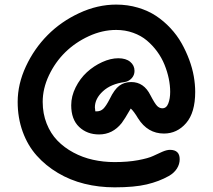

<svg xmlns="http://www.w3.org/2000/svg" viewBox="-20 -677 918 828"><path d="M474.1 130.9Q406.2 130.9 344.2 115.5Q282.2 100.1 229.7 68.8Q177.2 37.6 138.4 -5.9Q99.6 -49.3 77.9 -108.9Q56.2 -168.5 56.2 -237.8Q56.2 -314.5 91.8 -390.9Q127.4 -467.3 185.3 -525.6Q243.2 -584 321.8 -620.6Q400.4 -657.2 481 -657.2Q530.8 -657.2 575 -644Q619.1 -630.9 653.1 -608.4Q687 -585.9 715.3 -555.4Q743.7 -524.9 762.9 -490.7Q782.2 -456.5 795.9 -419.7Q809.6 -382.8 815.7 -347.9Q821.8 -313 821.8 -280.8Q821.8 -191.4 782.7 -146.2Q743.7 -101.1 687 -101.1Q616.7 -101.1 575.2 -167Q557.1 -197.3 543.9 -209Q516.6 -161.6 504.9 -146.5Q465.8 -97.2 407.2 -97.2Q355.5 -97.2 321.3 -129.6Q287.1 -162.1 287.1 -223.1Q287.1 -262.2 306.2 -300.3Q325.2 -338.4 354.7 -365.5Q384.3 -392.6 420.7 -409.2Q457 -425.8 490.2 -425.8Q522.9 -425.8 541.5 -410.4Q560.1 -395 560.1 -371.1Q560.1 -353 547.9 -339.6Q535.6 -326.2 518.1 -323.2Q458.5 -315.4 423.8 -283.4Q389.2 -251.5 389.2 -213.9Q389.2 -208.5 391.1 -196.8H397Q414.1 -196.8 425.8 -208.3Q437.5 -219.7 453.1 -250Q473.1 -291.5 494.6 -307.4Q516.1 -323.2 545.9 -323.2Q600.6 -323.2 628.9 -266.1Q647.9 -229.5 658 -219.7Q668 -210 680.2 -210Q697.8 -210 705.8 -231Q713.9 -252 713.9 -280.8Q713.9 -308.6 707.8 -338.1Q701.7 -367.7 689.5 -397.9Q677.2 -428.2 657.7 -454.8Q638.2 -481.4 613.3 -502.4Q588.4 -523.4 554.2 -535.6Q520 -547.9 481 -547.9Q421.4 -547.9 363 -521Q304.7 -494.1 261.2 -451.4Q217.8 -408.7 190.9 -351.8Q164.1 -294.9 164.1 -237.8Q164.1 -187 181.2 -144Q198.2 -101.1 227.5 -70.8Q256.8 -40.5 296.4 -19.3Q335.9 2 380.9 12Q425.8 22 474.1 22Q531.7 22 575.9 13.7Q620.1 5.4 640.4 -4.4Q660.6 -14.2 679.9 -22.5Q699.2 -30.8 712.9 -30.8Q754.9 -30.8 754.9 9.8Q754.9 31.2 742.7 50.3Q730.5 69.3 708 82Q666.5 105.5 613 118.2Q559.6 130.9 474.1 130.9Z"/></svg>

Font: Shantell Sans Irregular
Style: Regular
Weight: 500
Designer: Stephen Nixon, Anya Danilova, Shantell Martin
Foundry: Arrow Type
Version: Version 1.006;[9816181b4]